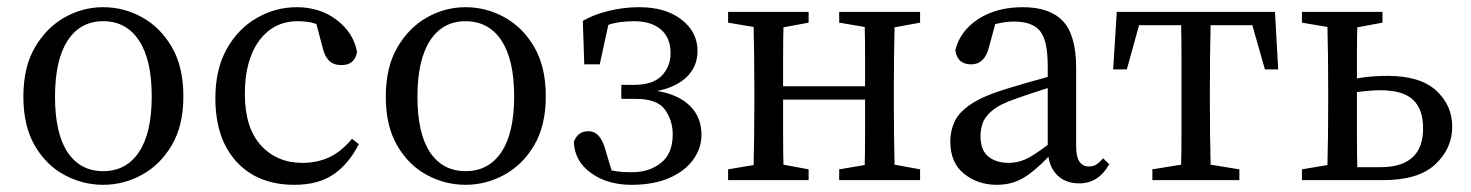

<svg xmlns="http://www.w3.org/2000/svg" viewBox="-20 -501 4092 534"><path d="M267 13Q210 13 159 -14.5Q108 -42 76.5 -96.5Q45 -151 45 -232Q45 -314 77 -369Q109 -424 159.5 -452.5Q210 -481 267 -481Q324 -481 375 -453Q426 -425 458 -370Q490 -315 490 -233Q490 -152 458 -97.5Q426 -43 375 -15Q324 13 267 13ZM267 -25Q331 -25 366.5 -78Q402 -131 402 -233Q402 -335 366.5 -388.5Q331 -442 267 -442Q203 -442 168 -388Q133 -334 133 -232Q133 -130 168 -77.5Q203 -25 267 -25Z M799 13Q697 13 638 -51Q579 -115 579 -228Q579 -309 611 -365.5Q643 -422 695 -451.5Q747 -481 805 -481Q870 -481 916.5 -445.5Q963 -410 973 -357Q967 -320 930 -320Q907 -320 895 -332.5Q883 -345 878 -366L860 -434Q847 -439 833.5 -440.5Q820 -442 808 -442Q741 -442 701 -388Q661 -334 661 -240Q661 -146 705.5 -97Q750 -48 821 -48Q861 -48 894.5 -63Q928 -78 959 -115L978 -100Q950 -45 907.5 -16Q865 13 799 13Z M1275 13Q1218 13 1167 -14.5Q1116 -42 1084.5 -96.5Q1053 -151 1053 -232Q1053 -314 1085 -369Q1117 -424 1167.5 -452.5Q1218 -481 1275 -481Q1332 -481 1383 -453Q1434 -425 1466 -370Q1498 -315 1498 -233Q1498 -152 1466 -97.5Q1434 -43 1383 -15Q1332 13 1275 13ZM1275 -25Q1339 -25 1374.5 -78Q1410 -131 1410 -233Q1410 -335 1374.5 -388.5Q1339 -442 1275 -442Q1211 -442 1176 -388Q1141 -334 1141 -232Q1141 -130 1176 -77.5Q1211 -25 1275 -25Z M1736 13Q1669 13 1623.5 -20Q1578 -53 1576 -106Q1586 -136 1617 -136Q1634 -136 1645.5 -122.5Q1657 -109 1663 -87L1681 -27Q1695 -24 1709 -23Q1723 -22 1738 -22Q1786 -22 1818.5 -48Q1851 -74 1851 -127Q1851 -166 1829.5 -196Q1808 -226 1749 -226H1708V-265H1743Q1796 -265 1820.5 -290.5Q1845 -316 1845 -353Q1845 -396 1818 -419Q1791 -442 1744 -442Q1701 -442 1672 -432L1648 -322H1605L1601 -443Q1630 -460 1672 -470.5Q1714 -481 1758 -481Q1831 -481 1875.5 -446.5Q1920 -412 1920 -359Q1920 -317 1891 -288Q1862 -259 1808 -248Q1867 -238 1899 -206.5Q1931 -175 1931 -126Q1931 -89 1908 -57Q1885 -25 1841.5 -6Q1798 13 1736 13Z M2314 -438V-468H2539V-438L2468 -425Q2467 -388 2466.5 -341.5Q2466 -295 2466 -260V-208Q2466 -173 2466.5 -127Q2467 -81 2468 -43L2539 -30V0H2314V-30L2385 -42Q2386 -80 2386 -130Q2386 -180 2386 -224H2158Q2158 -175 2158 -127.5Q2158 -80 2159 -43L2229 -30V0H2005V-30L2076 -42Q2077 -80 2077.5 -126.5Q2078 -173 2078 -208V-260Q2078 -295 2077.5 -341.5Q2077 -388 2076 -426L2005 -438V-468H2229V-438L2159 -425Q2158 -388 2158 -342Q2158 -296 2158 -261H2386Q2386 -296 2386 -342.5Q2386 -389 2385 -426Z M2982 9Q2946 9 2923.5 -11Q2901 -31 2896 -65Q2858 -25 2826 -6Q2794 13 2752 13Q2700 13 2661.5 -17.5Q2623 -48 2623 -108Q2623 -137 2635 -163Q2647 -189 2681.5 -212Q2716 -235 2783 -255Q2809 -263 2836.5 -271Q2864 -279 2894 -287V-317Q2894 -390 2872 -415.5Q2850 -441 2801 -441Q2776 -441 2748 -434L2730 -368Q2718 -322 2681 -322Q2642 -322 2637 -362Q2651 -416 2701.5 -448.5Q2752 -481 2825 -481Q2900 -481 2936.5 -442Q2973 -403 2973 -312V-96Q2973 -64 2982.5 -51Q2992 -38 3008 -38Q3021 -38 3030 -44Q3039 -50 3048 -61L3065 -44Q3035 9 2982 9ZM2707 -123Q2707 -83 2729 -65.5Q2751 -48 2785 -48Q2809 -48 2831 -57.5Q2853 -67 2894 -98V-256Q2843 -240 2804 -226Q2760 -211 2739 -193Q2718 -175 2712.5 -157Q2707 -139 2707 -123Z M3076 -308 3086 -468H3526L3535 -308H3498L3463 -431H3347Q3346 -393 3345.5 -344.5Q3345 -296 3345 -260V-208Q3345 -173 3345.5 -127Q3346 -81 3347 -43L3427 -30V0H3185V-30L3265 -43Q3266 -81 3266 -127Q3266 -173 3266 -208V-260Q3266 -296 3266 -344.5Q3266 -393 3265 -431H3148L3114 -308Z M3754 -208Q3754 -171 3754 -122.5Q3754 -74 3755 -36H3819Q3938 -36 3938 -144Q3938 -197 3910 -223.5Q3882 -250 3819 -250Q3804 -250 3787.5 -248.5Q3771 -247 3754 -245ZM3601 -438V-468H3825V-438L3755 -425Q3754 -394 3754 -355.5Q3754 -317 3754 -283Q3776 -287 3798 -288.5Q3820 -290 3839 -290Q3930 -290 3974.5 -249Q4019 -208 4019 -149Q4019 -88 3972 -44Q3925 0 3827 0H3601V-30L3672 -42Q3673 -80 3673.5 -126.5Q3674 -173 3674 -208V-260Q3674 -295 3673.5 -341.5Q3673 -388 3672 -426Z"/></svg>

Font: Source Serif 4 Subhead
Style: Regular
Weight: 400
Designer: Frank Grießhammer
Foundry: Adobe Systems Incorporated
Version: Version 4.004;hotconv 1.0.117;makeotfexe 2.5.65602